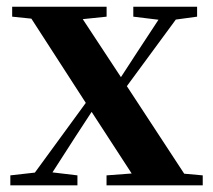

<svg xmlns="http://www.w3.org/2000/svg" viewBox="-20 -556 639 576"><path d="M11 0V-29.9L99.5 -39.9H128.6L212.3 -29.9V0ZM56.7 0 284.4 -311.7 306.2 -291.7H301.5L206.3 -146L112.4 0ZM299.6 0V-29.9L437.4 -40.2H474.6L588.2 -29.9V0ZM318.1 -239.8 296.2 -261.5H301.8L391.3 -399.1L481 -535.7H535.7ZM398.1 0 247.7 -231.4 51.1 -535.7H203.8L349 -315.2L555.5 0ZM16.5 -506V-535.7H299.8V-506L191.7 -494.8H125.2ZM379.9 -506V-535.7H571.3V-506L494.2 -495.5H466Z"/></svg>

Font: Noto Serif KR
Style: Regular
Weight: 200
Designer: Ryoko NISHIZUKA 西塚涼子 (kana & ideographs); Frank Grießhammer (Latin, Greek & Cyrillic); Wenlong ZHANG 张文龙 (bopomofo); San
Foundry: Adobe
Version: Version 2.001;hotconv 1.1.0;makeotfexe 2.6.0